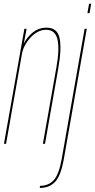

<svg xmlns="http://www.w3.org/2000/svg" viewBox="-40 -746 492 996"><path d="M-19.5 0H-8.5L81.5 -510L98 -596.5H86.5ZM182.5 0H193.5L262.5 -392.5Q280.5 -496 268.8 -549.2Q257 -602.5 201.5 -602.5Q153 -602.5 116.2 -565Q79.5 -527.5 71.5 -482.5L73 -463Q81 -510.5 118.2 -551Q155.5 -591.5 199.5 -591.5Q246 -591.5 258 -542.2Q270 -493 252.5 -396ZM166 229Q216 229 246 197.2Q276 165.5 291.5 77L410 -596.5H399L280.5 76.5Q266 159 238.8 188.5Q211.5 218 168 218ZM422 -726.5 413.5 -678H424.5L433 -726.5Z"/></svg>

Font: Anybody Thin Condensed
Style: Italic
Weight: 100
Width: 3
Italic angle: -10°
Version: Version 1.113;gftools[0.9.25]